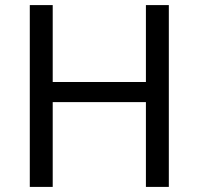

<svg xmlns="http://www.w3.org/2000/svg" viewBox="-20 -734 781 754"><path d="M643 0H553V-333H187V0H97V-714H187V-412H553V-714H643Z"/></svg>

Font: Noto Sans Marchen
Style: Regular
Weight: 400
Designer: Monotype Design Team
Foundry: Monotype Imaging Inc.
Version: Version 2.003; ttfautohint (v1.8.4.7-5d5b)